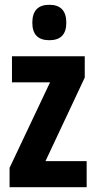

<svg xmlns="http://www.w3.org/2000/svg" viewBox="-20 -782 400 802"><path d="M342 0H20V-81L189 -438H30V-547H334V-458L170 -109H342ZM186 -762Q257 -762 257 -687Q257 -614 186 -614Q115 -614 115 -687Q115 -762 186 -762Z"/></svg>

Font: Noto Sans Khmer UI ExtraCondensed
Style: Bold
Weight: 700
Width: 2
Designer: Danh Hong and the Monotype Design Team
Foundry: Monotype Imaging Inc.
Version: Version 2.002; ttfautohint (v1.8.4.7-5d5b)